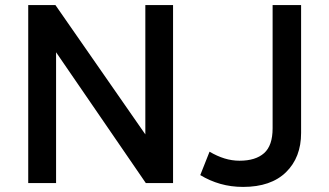

<svg xmlns="http://www.w3.org/2000/svg" viewBox="-20 -720 1294 755"><path d="M91 0V-700H198L551.5 -191.5V-700H660.5V0H553.5L200.5 -514.5V0ZM936 15Q888.5 15 846.5 3Q804.5 -9 767.5 -31.5L804 -123.5Q833.5 -106 862.8 -97Q892 -88 922 -88Q985 -88 1018.5 -117.8Q1052 -147.5 1052 -215.5V-700H1164V-197Q1164 -101 1104.8 -43Q1045.5 15 936 15Z"/></svg>

Font: Geologica
Style: Regular
Weight: 400
Designer: Sindre Bremnes, Frode Helland
Foundry: Monokrom Skriftforlag AS
Version: Version 1.010; ttfautohint (v1.8.4.7-5d5b);gftools[0.9.28]